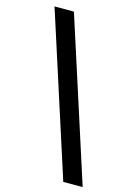

<svg xmlns="http://www.w3.org/2000/svg" viewBox="-132 -806 702 1023"><g transform="rotate(15 218.5 -294.5)"><path d="M431 151 144 -740H37L324 151Z"/></g></svg>

Font: IBM Plex Devanagari Medium
Style: Regular
Weight: 600
Designer: Mike Abbink, Paul van der Laan, Pieter van Rosmalen, Erin McLaughlin
Foundry: Bold Monday
Version: Version 1.0